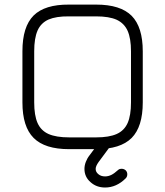

<svg xmlns="http://www.w3.org/2000/svg" viewBox="-20 -665 736 856"><path d="M408.5 0C408.5 0 288.5 0 288.5 0C216 0 163.5 -16.5 130 -50C96.5 -83.5 80 -136 80 -208.5C80 -208.5 80 -208.5 80 -208.5C80 -208.5 80 -436.5 80 -436.5C80 -509.5 96.5 -562.5 130 -596C163.5 -629 216 -645 287.5 -644.5C287.5 -644.5 287.5 -644.5 287.5 -644.5C287.5 -644.5 408.5 -644.5 408.5 -644.5C481 -644.5 533.5 -628 567 -594.5C600 -561 616.5 -508.5 616.5 -436C616.5 -436 616.5 -436 616.5 -436C616.5 -436 616.5 -208.5 616.5 -208.5C616.5 -136 600 -83.5 567 -50C533.5 -16.5 481 0 408.5 0C408.5 0 408.5 0 408.5 0ZM288.5 -52.5C288.5 -52.5 288.5 -52.5 288.5 -52.5C288.5 -52.5 408.5 -52.5 408.5 -52.5C447 -52.5 477.5 -57.5 500 -67.5C522.5 -77.5 539 -94 549 -116.5C559 -139 564 -170 564 -208.5C564 -208.5 564 -208.5 564 -208.5C564 -208.5 564 -436 564 -436C564 -474.5 559 -505 549 -527.5C539 -550 522.5 -566.5 500 -577C477.5 -587 447 -592 408.5 -592C408.5 -592 408.5 -592 408.5 -592C408.5 -592 287.5 -592 287.5 -592C249 -592.5 219 -587.5 196.5 -578C174 -568 157.5 -551.5 147.5 -529C137.5 -506 132.5 -475 132.5 -436.5C132.5 -436.5 132.5 -436.5 132.5 -436.5C132.5 -436.5 132.5 -208.5 132.5 -208.5C132.5 -170 137.5 -139 147.5 -116.5C157.5 -94 174 -77.5 196.5 -67.5C219 -57.5 250 -52.5 288.5 -52.5ZM448.5 171C448.5 171 448.5 171 448.5 171C423 171 401 163 383.5 147C365.5 131.5 356.5 111.5 356.5 88C356.5 88 356.5 88 356.5 88C356.5 78 358.5 67.5 362.5 57C366.5 46.5 372 36.5 379.5 27C379.5 27 379.5 27 379.5 27C379.5 27 429.5 -40 429.5 -40C434.5 -46.5 441 -50 449.5 -50C449.5 -50 449.5 -50 449.5 -50C456.5 -50 462.5 -47.5 467.5 -43C472 -38 474.5 -32 474.5 -25C474.5 -25 474.5 -25 474.5 -25C474.5 -19.5 473 -14.5 469.5 -10C469.5 -10 469.5 -10 469.5 -10C469.5 -10 419.5 57.5 419.5 57.5C411 69.5 406.5 79.5 406.5 88C406.5 88 406.5 88 406.5 88C406.5 97.5 410.5 105 418.5 111.5C426 118 436 121.5 448.5 121.5C448.5 121.5 448.5 121.5 448.5 121.5C458.5 121.5 468 119 477 114.5C486 110 495 103 504.5 94.5C504.5 94.5 504.5 94.5 504.5 94.5C507 92 509.5 90.5 512.5 89C515.5 88 519 87.5 522.5 87.5C522.5 87.5 522.5 87.5 522.5 87.5C529.5 87.5 535.5 90 540.5 94.5C545 99 547.5 105 547.5 112C547.5 112 547.5 112 547.5 112C547.5 119.5 545 125.5 540.5 130C540.5 130 540.5 130 540.5 130C513 157.5 482 171 448.5 171Z"/></svg>

Font: Jura-Fortis-Regular
Style: Regular
Weight: 500
Designer: Daniel Johnson, Alexei Vanyashin, Mirko Velimirovic
Foundry: Daniel Johnson
Version: ""